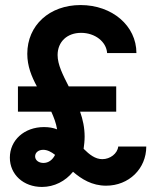

<svg xmlns="http://www.w3.org/2000/svg" viewBox="-20 -730 620 760"><path d="M51 -288H183C193 -266 202 -243 206 -218C191 -224 174 -227 154 -227C76 -227 19 -175 19 -106C19 -39 73 10 146 10C195 10 239 -13 269 -50C303 -21 344 5 400 5C490 5 559 -62 559 -150H448C445 -122 416 -100 385 -100C357 -100 334 -118 311 -141C313 -156 315 -172 315 -189C315 -224 308 -257 297 -288H440V-388H252C229 -433 208 -474 208 -512C208 -565 246 -600 301 -600C356 -600 401 -565 404 -520H520C520 -628 424 -710 299 -710C176 -710 88 -630 88 -517C88 -468 105 -427 126 -388H51ZM152 -85C133 -85 119 -96 119 -111C119 -126 132 -137 151 -137C167 -137 183 -129 198 -117C188 -97 172 -85 152 -85Z"/></svg>

Font: CommitMono-dimboump
Style: Bold
Weight: 700
Monospace: yes
Designer: Eigil Nikolajsen
Foundry: Eigil Nikolajsen
Version: Version 1.143